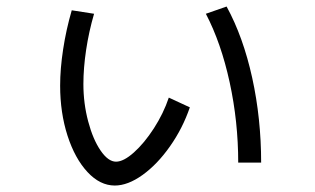

<svg xmlns="http://www.w3.org/2000/svg" viewBox="-20 -574 978 597"><path d="M167 -307.6Q167 -359.9 176.3 -420.7Q185.5 -481.4 203.1 -542L272.5 -531.2Q256.3 -475.6 247.8 -418.9Q239.3 -362.3 239.3 -312.5Q239.3 -252.4 254.2 -196.5Q269 -140.6 292.7 -106Q316.4 -71.3 340.8 -71.3Q364.3 -71.3 396.5 -100.1Q428.7 -128.9 458.5 -175Q488.3 -221.2 504.9 -270.5L570.3 -240.2Q547.9 -174.8 508.5 -118.9Q469.2 -63 423.3 -30Q377.4 2.9 336.9 2.9Q291 2.9 252 -39.1Q212.9 -81.1 189.9 -152.3Q167 -223.6 167 -307.6ZM620.1 -531.2 684.6 -553.7Q736.3 -459 764.2 -332Q792 -205.1 792 -68.4H720.7Q720.7 -195.8 694.1 -318.1Q667.5 -440.4 620.1 -531.2Z"/></svg>

Font: Pretendard
Style: Regular
Weight: 400
Designer: Base glyphs from Inter by Rasmus Andersson; Hangeul glyphs from Noto Sans CJK(Source Han Sans) by Jang Soo-young and Kan
Foundry: Kil Hyung-jin
Version: Version 1.309